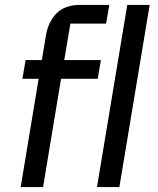

<svg xmlns="http://www.w3.org/2000/svg" viewBox="-20 -760 640 780"><path d="M137 -440H71L84 -516H150L167 -618Q176 -671 209.5 -705.5Q243 -740 306 -740H424L411 -664H266L241 -516H390L377 -440H228L155 0H64ZM497 -740H588L465 0H374Z"/></svg>

Font: IBM Plex Mono Text
Style: Italic
Weight: 450
Italic angle: -9°
Monospace: yes
Designer: Mike Abbink, Paul van der Laan, Pieter van Rosmalen
Foundry: Bold Monday
Version: Version 2.1